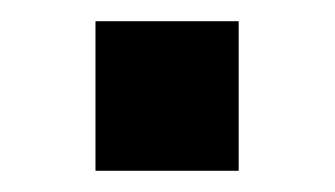

<svg xmlns="http://www.w3.org/2000/svg" viewBox="-20 -448 316 181"><path d="M70 -287V-428H205V-287Z"/></svg>

Font: CBA Beacon Sans Bold
Style: Regular
Weight: 700
Designer: Wei Huang
Foundry: Wei Huang
Version: Version 1.002